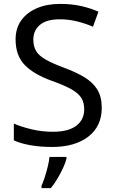

<svg xmlns="http://www.w3.org/2000/svg" viewBox="-20 -744 589 985"><path d="M502 -191Q502 -96 433 -43Q364 10 247 10Q187 10 136 1Q85 -8 51 -24V-110Q87 -94 140.5 -81Q194 -68 251 -68Q331 -68 371.5 -99Q412 -130 412 -183Q412 -218 397 -242Q382 -266 345.5 -286.5Q309 -307 244 -330Q153 -363 106.5 -411Q60 -459 60 -542Q60 -599 89 -639.5Q118 -680 169.5 -702Q221 -724 288 -724Q347 -724 396 -713Q445 -702 485 -684L457 -607Q420 -623 376.5 -634Q333 -645 286 -645Q219 -645 185 -616.5Q151 -588 151 -541Q151 -505 166 -481Q181 -457 215 -438Q249 -419 307 -397Q370 -374 413.5 -347.5Q457 -321 479.5 -284Q502 -247 502 -191ZM321 70Q317 88 304.5 115.5Q292 143 275.5 171Q259 199 241 221H193V209Q201 192 209.5 165.5Q218 139 225 110.5Q232 82 234 61H321Z"/></svg>

Font: Noto Sans Tifinagh Adrar
Style: Regular
Weight: 400
Designer: JamraPatel
Foundry: JamraPatel LLC
Version: Version 2.006; ttfautohint (v1.8.4.7-5d5b)